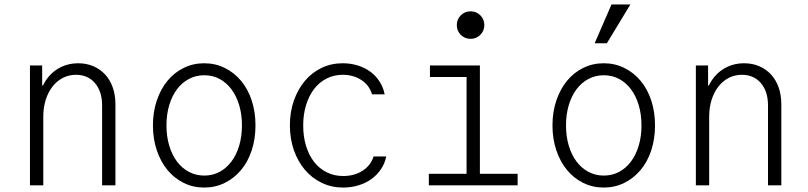

<svg xmlns="http://www.w3.org/2000/svg" viewBox="-20 -835 3640 865"><path d="M115 0H175V-310Q175 -351 186 -385.5Q197 -420 216.5 -445Q236 -470 263 -484Q290 -498 322 -498Q376 -498 408 -460.5Q440 -423 440 -360V0H500V-365Q500 -407 488 -441Q476 -475 454 -499Q432 -523 401 -536.5Q370 -550 332 -550Q291 -550 257 -534Q223 -518 199 -489.5Q175 -461 161.5 -420.5Q148 -380 148 -330L178 -450H170V-540H115Z M900 10Q950 10 992.5 -11Q1035 -32 1066 -69Q1097 -106 1114 -157.5Q1131 -209 1131 -270Q1131 -331 1114 -382.5Q1097 -434 1066 -471Q1035 -508 992.5 -529Q950 -550 900 -550Q850 -550 807.5 -529Q765 -508 734.5 -471Q704 -434 686.5 -382.5Q669 -331 669 -270Q669 -209 686.5 -157.5Q704 -106 734.5 -69Q765 -32 807.5 -11Q850 10 900 10ZM900 -44Q863 -44 831.5 -60.5Q800 -77 777.5 -107Q755 -137 742.5 -178.5Q730 -220 730 -270Q730 -320 742.5 -361.5Q755 -403 777.5 -433Q800 -463 831.5 -479.5Q863 -496 900 -496Q938 -496 969 -479.5Q1000 -463 1022.5 -433Q1045 -403 1057.5 -361.5Q1070 -320 1070 -270Q1070 -220 1057.5 -178.5Q1045 -137 1022.5 -107Q1000 -77 969 -60.5Q938 -44 900 -44Z M1663 -130Q1650 -89 1613 -65.5Q1576 -42 1526 -42Q1486 -42 1452.5 -58.5Q1419 -75 1395.5 -105Q1372 -135 1359 -177Q1346 -219 1346 -270Q1346 -320 1359 -362Q1372 -404 1395 -434Q1418 -464 1451 -481Q1484 -498 1524 -498Q1572 -498 1608 -474.5Q1644 -451 1656 -410H1713Q1707 -441 1690.5 -467Q1674 -493 1649 -511.5Q1624 -530 1592 -540Q1560 -550 1524 -550Q1472 -550 1428.5 -529Q1385 -508 1353.5 -470.5Q1322 -433 1304 -382Q1286 -331 1286 -270Q1286 -210 1304 -158.5Q1322 -107 1354 -69.5Q1386 -32 1430 -11Q1474 10 1526 10Q1562 10 1595 0Q1628 -10 1653.5 -28.5Q1679 -47 1696.5 -73Q1714 -99 1720 -130Z M1912 0H2312V-52H2142V-540H1917V-488H2082V-52H1912ZM2038 -722Q2038 -696 2056 -678Q2074 -660 2100 -660Q2126 -660 2144 -678Q2162 -696 2162 -722Q2162 -748 2144 -766Q2126 -784 2100 -784Q2074 -784 2056 -766Q2038 -748 2038 -722Z M2700 10Q2750 10 2792.5 -11Q2835 -32 2866 -69Q2897 -106 2914 -157.5Q2931 -209 2931 -270Q2931 -331 2914 -382.5Q2897 -434 2866 -471Q2835 -508 2792.5 -529Q2750 -550 2700 -550Q2650 -550 2607.5 -529Q2565 -508 2534.5 -471Q2504 -434 2486.5 -382.5Q2469 -331 2469 -270Q2469 -209 2486.5 -157.5Q2504 -106 2534.5 -69Q2565 -32 2607.5 -11Q2650 10 2700 10ZM2700 -44Q2663 -44 2631.5 -60.5Q2600 -77 2577.5 -107Q2555 -137 2542.5 -178.5Q2530 -220 2530 -270Q2530 -320 2542.5 -361.5Q2555 -403 2577.5 -433Q2600 -463 2631.5 -479.5Q2663 -496 2700 -496Q2738 -496 2769 -479.5Q2800 -463 2822.5 -433Q2845 -403 2857.5 -361.5Q2870 -320 2870 -270Q2870 -220 2857.5 -178.5Q2845 -137 2822.5 -107Q2800 -77 2769 -60.5Q2738 -44 2700 -44ZM2820 -815H2735L2659 -640H2714Z M3115 0H3175V-310Q3175 -351 3186 -385.5Q3197 -420 3216.5 -445Q3236 -470 3263 -484Q3290 -498 3322 -498Q3376 -498 3408 -460.5Q3440 -423 3440 -360V0H3500V-365Q3500 -407 3488 -441Q3476 -475 3454 -499Q3432 -523 3401 -536.5Q3370 -550 3332 -550Q3291 -550 3257 -534Q3223 -518 3199 -489.5Q3175 -461 3161.5 -420.5Q3148 -380 3148 -330L3178 -450H3170V-540H3115Z"/></svg>

Font: CommitMonoV142 ExtLt
Style: Regular
Weight: 200
Monospace: yes
Designer: Eigil Nikolajsen
Foundry: Eigil Nikolajsen
Version: Version 1.142